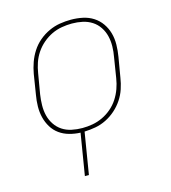

<svg xmlns="http://www.w3.org/2000/svg" viewBox="-110 -617 821 922"><g transform="rotate(-15 300.0 -156.5)"><path d="M198 215 232 8Q204 7 177 -0.5Q150 -8 128.5 -23.5Q107 -39 93 -62Q79 -85 72.5 -111.5Q66 -138 66.5 -166.5Q67 -195 72 -223L88 -323Q93 -351 102.5 -378Q112 -405 128 -430Q144 -455 167 -474.5Q190 -494 217 -506.5Q244 -519 272 -523.5Q300 -528 327 -528Q357 -528 385.5 -522Q414 -516 437.5 -501Q461 -486 477 -463Q493 -440 500.5 -413Q508 -386 507.5 -356Q507 -326 502 -297L485 -197Q481 -170 472 -143Q463 -116 447 -92Q431 -68 409 -48.5Q387 -29 361 -16Q335 -3 307.5 2Q280 7 252 8L218 215ZM247 -11Q272 -11 297.5 -15.5Q323 -20 347.5 -31.5Q372 -43 393 -61Q414 -79 428.5 -101.5Q443 -124 452 -149Q461 -174 465 -200L481 -300Q486 -326 486.5 -353Q487 -380 481 -404.5Q475 -429 461 -450Q447 -471 426 -484.5Q405 -498 379.5 -503.5Q354 -509 327 -509Q302 -509 276 -504.5Q250 -500 226 -488.5Q202 -477 181 -459Q160 -441 145 -418.5Q130 -396 121.5 -371Q113 -346 109 -320L92 -220Q88 -194 87.5 -167Q87 -140 93 -115.5Q99 -91 113 -70Q127 -49 147.5 -35.5Q168 -22 194 -16.5Q220 -11 247 -11Z"/></g></svg>

Font: Iosevka Thin Extended Oblique
Style: Regular
Weight: 100
Width: 7
Italic angle: -9°
Monospace: yes
Designer: Belleve Invis
Foundry: Belleve Invis
Version: Version 32.5.0; ttfautohint (v1.8.4)